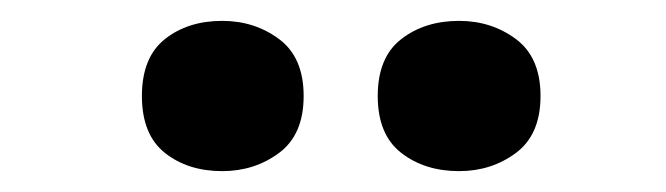

<svg xmlns="http://www.w3.org/2000/svg" viewBox="-20 -781 638 184"><path d="M116 -689Q116 -726 138 -743.5Q160 -761 193 -761Q224 -761 247.5 -743.5Q271 -726 271 -689Q271 -652 247.5 -634.5Q224 -617 193 -617Q160 -617 138 -634.5Q116 -652 116 -689ZM342 -689Q342 -726 364.5 -743.5Q387 -761 420 -761Q451 -761 474.5 -743.5Q498 -726 498 -689Q498 -652 474.5 -634.5Q451 -617 420 -617Q387 -617 364.5 -634.5Q342 -652 342 -689Z"/></svg>

Font: Noto Sans Oriya ExtraBold
Style: Regular
Weight: 800
Version: Version 2.003